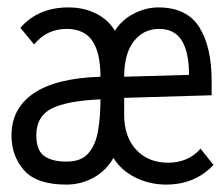

<svg xmlns="http://www.w3.org/2000/svg" viewBox="-20 -487 603 518"><path d="M159 11Q79 11 45 -27.5Q11 -66 11 -122Q11 -194 70.5 -235Q130 -276 251 -280Q251 -345 229 -377Q207 -409 160 -409Q106 -409 72 -367L35 -412Q83 -467 165 -467Q206 -467 239 -450.5Q272 -434 290 -404Q309 -434 341.5 -450.5Q374 -467 407 -467Q484 -467 517.5 -414Q551 -361 551 -268V-230L315 -223V-177Q315 -118 347.5 -83Q380 -48 434 -48Q460 -48 482.5 -57.5Q505 -67 521 -86L556 -42Q506 11 428 11Q384 11 345.5 -8Q307 -27 286 -61Q267 -27 233 -8Q199 11 159 11ZM315 -280 490 -285Q490 -346 470.5 -377.5Q451 -409 409 -409Q367 -409 341 -375.5Q315 -342 315 -280ZM160 -51Q199 -51 218.5 -73.5Q238 -96 244.5 -134Q251 -172 251 -219Q160 -215 119 -194Q78 -173 78 -122Q78 -81 99.5 -66Q121 -51 160 -51Z"/></svg>

Font: Inconsolata SemiExpanded Thin
Style: Regular
Weight: 100
Width: 6
Monospace: yes
Designer: Raph Levien, Cyreal, Brenton Simpson
Foundry: Raph Levien, Cyreal, Google
Version: Version 3.100; ttfautohint (v1.8.4.7-5d5b)